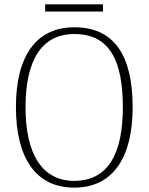

<svg xmlns="http://www.w3.org/2000/svg" viewBox="-20 -850 682 880"><path d="M187 -797H452V-830H187ZM320 10C501 10 588 -133 588 -358C588 -594 505 -725 321 -725C144 -725 53 -591 53 -359C53 -131 141 10 320 10ZM320 -21C170 -21 97 -149 97 -358C97 -570 168 -694 321 -694C484 -694 543 -570 543 -358C543 -148 477 -21 320 -21Z"/></svg>

Font: Noto Serif Sinhala SemiCondensed ExtraLight
Style: Regular
Weight: 200
Width: 4
Designer: Jelle Bosma - Monotype Design Team
Foundry: Monotype Imaging Inc.
Version: Version 2.007